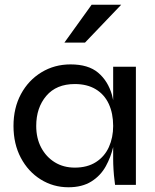

<svg xmlns="http://www.w3.org/2000/svg" viewBox="-20 -781 656 811"><path d="M269 10Q205 10 152 -23Q99 -56 68 -114.5Q37 -173 37 -249Q37 -325 68.5 -383.5Q100 -442 155 -475.5Q210 -509 278 -509Q353 -509 394.5 -474Q436 -439 453 -380Q456 -369 458 -358V-499H554V0H466Q466 -3 463.5 -21.5Q461 -40 459.5 -64.5Q458 -89 458 -109V-160Q448 -117 427 -79Q405 -39 366 -14.5Q327 10 269 10ZM296 -73Q349 -73 385.5 -96.5Q422 -120 440 -160Q458 -200 458 -249Q458 -302 439.5 -342Q421 -382 384.5 -404Q348 -426 296 -426Q218 -426 175.5 -376Q133 -326 133 -249Q133 -197 154 -157.5Q175 -118 211.5 -95.5Q248 -73 296 -73ZM252 -601 367 -761H492L339 -601Z"/></svg>

Font: Syne Med Modified
Style: Regular
Weight: 500
Designer: Lucas Descroix
Foundry: Bonjour Monde
Version: Version 2.200